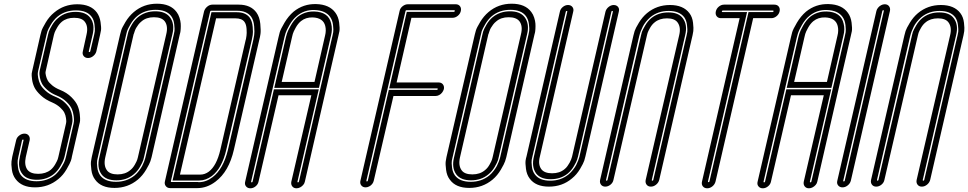

<svg xmlns="http://www.w3.org/2000/svg" viewBox="-20 -817 5224 1036"><path d="M169 194Q97 194 64 149Q48 128 44 98Q40 68 42 54Q44 40 46 29L67 -60Q70 -75 83.5 -85.5Q97 -96 112 -96Q127 -96 135 -85.5Q143 -75 140 -60L119 31Q110 74 128 99Q145 121 186 121Q227 121 254 99Q268 87 278.5 68.5Q289 50 291.5 42Q294 34 295 29L336 -150Q337 -154 337.5 -159.5Q338 -165 336 -180Q334 -195 327.5 -208.5Q321 -222 304 -237.5Q287 -253 262 -264Q225 -279 200 -302.5Q175 -326 165.5 -346Q156 -366 153 -388.5Q150 -411 151 -420Q152 -429 154 -435L198 -628Q200 -637 204 -650.5Q208 -664 227 -696Q246 -728 272 -749Q325 -794 397 -794Q470 -794 503 -749Q518 -728 522.5 -698Q527 -668 525 -654Q523 -640 520 -629L500 -540Q496 -525 483 -514.5Q470 -504 455 -504Q440 -504 431.5 -514.5Q423 -525 427 -540L447 -631Q457 -674 438 -699Q422 -721 380 -721Q339 -721 313 -699Q299 -687 288.5 -668.5Q278 -650 275 -642Q272 -634 271 -629L227 -435Q226 -432 225.5 -427Q225 -422 228 -408.5Q231 -395 237.5 -383Q244 -371 261.5 -356.5Q279 -342 304 -332Q341 -317 365.5 -292.5Q390 -268 399 -246Q408 -224 410.5 -200Q413 -176 412 -166Q411 -156 409 -150L368 28Q367 37 362.5 50.5Q358 64 339.5 96Q321 128 295 149Q241 194 169 194ZM99 -60 79 29Q77 37 75.5 48Q74 59 77 84.5Q80 110 92 127Q118 161 177 161Q235 161 277 127Q297 109 312.5 83.5Q328 58 331 46.5Q334 35 336 29L377 -150Q378 -155 379 -163Q380 -171 377.5 -191Q375 -211 367.5 -229Q360 -247 338.5 -268Q317 -289 285 -302Q255 -314 234.5 -332.5Q214 -351 206 -366.5Q198 -382 195 -399.5Q192 -417 192.5 -423.5Q193 -430 194 -435L239 -629Q240 -636 243.5 -646.5Q247 -657 261 -681Q275 -705 295 -721Q333 -753 388 -753Q443 -753 467 -721Q493 -687 480 -631L459 -540Q458 -536 462 -536Q466 -536 467 -540L488 -629Q490 -637 491.5 -648Q493 -659 490 -684.5Q487 -710 474 -727Q449 -761 390 -761Q331 -761 290 -727Q269 -709 254 -683.5Q239 -658 235.5 -646.5Q232 -635 231 -629L186 -435Q185 -430 184 -423Q183 -416 186 -397.5Q189 -379 197 -362.5Q205 -346 226.5 -326.5Q248 -307 281 -294Q311 -282 331 -262.5Q351 -243 359 -226Q367 -209 369.5 -189.5Q372 -170 371 -162.5Q370 -155 369 -150L328 29Q326 36 322.5 46.5Q319 57 305 81Q291 105 272 121Q233 153 179 153Q123 153 100 121Q74 87 87 31V29L107 -60Q108 -64 104 -64Q100 -64 99 -60Z M598 197Q525 197 493 152Q477 131 473 99.5Q469 68 471 54Q473 40 475 31L628 -631Q630 -639 634 -653Q638 -667 657 -698.5Q676 -730 702 -752Q755 -797 827 -797Q900 -797 933 -752Q943 -739 948.5 -721.5Q954 -704 955 -690Q956 -676 955 -661Q954 -646 952.5 -640.5Q951 -635 950 -631L798 31Q796 39 791.5 53Q787 67 768.5 98.5Q750 130 724 152Q670 197 598 197ZM820 -764Q761 -764 720 -730Q699 -712 684 -686Q669 -660 665.5 -649Q662 -638 661 -631L508 32Q506 39 504 50Q502 61 505 86.5Q508 112 521 130Q547 164 606 164Q664 164 706 130Q719 119 730 104.5Q741 90 747 78.5Q753 67 757.5 55Q762 43 763 38.5Q764 34 765 31L918 -632Q920 -639 921.5 -650Q923 -661 920 -686.5Q917 -712 904 -730Q879 -764 820 -764ZM528 124Q502 88 516 32L669 -631Q669 -634 673 -647Q677 -660 691 -684Q705 -708 724 -724Q763 -756 818 -756Q873 -756 897 -724Q924 -688 910 -632L757 31Q757 34 753 47Q749 60 735 84Q721 108 701 124Q663 156 607.5 156Q552 156 528 124ZM743 -701Q734 -694 726.5 -684Q719 -674 714.5 -666Q710 -658 707 -649Q704 -640 703 -636.5Q702 -633 701 -632L548 32Q538 76 557 102Q573 124 615 124Q656 124 683 101Q697 90 707.5 71.5Q718 53 720.5 44.5Q723 36 724 32L877 -632Q888 -676 869 -702Q852 -724 810.5 -724Q769 -724 743 -701Z M1045 198Q1041 198 1038 198H898Q883 198 874.5 187Q866 176 870 161L1081 -755Q1085 -770 1098 -781Q1111 -792 1126 -792H1268Q1333 -792 1364 -749Q1381 -725 1384.5 -688.5Q1388 -652 1385.5 -634Q1383 -616 1379 -602L1242 -9Q1215 109 1143 163Q1097 198 1045 198ZM1119 -759Q1115 -759 1114 -755L902 161Q901 165 905 165H1047Q1050 166 1053 166Q1092 166 1127 139Q1185 95 1210 -9L1347 -603Q1349 -613 1351.5 -627.5Q1354 -642 1351.5 -674.5Q1349 -707 1335 -727Q1311 -759 1260 -759ZM1055 157Q1052 157 1050 157H1049H911L1121 -751H1258Q1306 -751 1328 -721Q1341 -702 1343.5 -671.5Q1346 -641 1343.5 -627Q1341 -613 1339 -604V-603L1201 -9Q1178 91 1123 133Q1090 157 1055 157ZM951 125H1056Q1058 125 1061 125H1062Q1085 125 1107 109Q1149 77 1169 -9L1306 -603Q1306 -604 1307 -605Q1308 -613 1310 -624.5Q1312 -636 1310.5 -660.5Q1309 -685 1299 -699Q1285 -718 1251 -718H1146Z M1675 -755Q1753 -753 1767 -690Q1775 -659 1766 -625L1701 -343H1460L1523 -617Q1525 -625 1529 -638Q1533 -651 1549 -679.5Q1565 -708 1586 -726Q1624 -756 1675 -755ZM1734 -625Q1741 -652 1735 -677Q1724 -721 1667 -723Q1630 -724 1604 -703Q1588 -690 1575.5 -667.5Q1563 -645 1560 -634Q1557 -623 1556 -618L1500 -375H1677ZM1806 -624 1740 -338 1625 163Q1623 173 1616 181Q1609 189 1599.5 194Q1590 199 1580 199Q1565 199 1557 188.5Q1549 178 1552 163L1660 -303H1483L1375 163Q1372 178 1359 188.5Q1346 199 1331 199Q1316 199 1307.5 188.5Q1299 178 1303 163L1483 -617Q1485 -627 1489.5 -643Q1494 -659 1515 -694.5Q1536 -730 1564 -754Q1617 -797 1686 -795Q1758 -793 1790 -748Q1806 -726 1810 -695Q1814 -664 1811.5 -649Q1809 -634 1806 -624ZM1593 163 1774 -624Q1776 -632 1778 -643.5Q1780 -655 1777 -681.5Q1774 -708 1761 -726Q1736 -761 1677 -763Q1623 -765 1582 -731Q1559 -712 1542 -682Q1525 -652 1521 -638.5Q1517 -625 1515 -617L1335 163Q1334 167 1338 167Q1342 167 1343 163L1458 -335H1700L1585 163Q1584 167 1588 167Q1592 167 1593 163Z M1953 194Q1938 194 1929.5 183.5Q1921 173 1925 157L2136 -757Q2139 -773 2152.5 -783.5Q2166 -794 2181 -794H2439Q2454 -794 2462 -783.5Q2470 -773 2466.5 -757.5Q2463 -742 2450 -731.5Q2437 -721 2422 -721H2200L2120 -372H2347Q2362 -372 2370 -361.5Q2378 -351 2375 -336Q2372 -326 2365.5 -317.5Q2359 -309 2349.5 -304Q2340 -299 2330 -299H2103L1997 157Q1995 167 1988.5 175.5Q1982 184 1972 189Q1962 194 1953 194ZM2173 -762Q2169 -762 2168 -757L1957 157Q1956 162 1960 162Q1964 162 1965 157L2078 -332H2337Q2341 -332 2342 -336Q2343 -340 2339 -340H2080L2175 -753H2429Q2433 -753 2434 -757.5Q2435 -762 2431 -762Z M2512 197Q2439 197 2407 152Q2391 131 2387 99.5Q2383 68 2385 54Q2387 40 2389 31L2542 -631Q2544 -639 2548 -653Q2552 -667 2571 -698.5Q2590 -730 2616 -752Q2669 -797 2741 -797Q2814 -797 2847 -752Q2857 -739 2862.5 -721.5Q2868 -704 2869 -690Q2870 -676 2869 -661Q2868 -646 2866.5 -640.5Q2865 -635 2864 -631L2712 31Q2710 39 2705.5 53Q2701 67 2682.5 98.5Q2664 130 2638 152Q2584 197 2512 197ZM2734 -764Q2675 -764 2634 -730Q2613 -712 2598 -686Q2583 -660 2579.5 -649Q2576 -638 2575 -631L2422 32Q2420 39 2418 50Q2416 61 2419 86.5Q2422 112 2435 130Q2461 164 2520 164Q2578 164 2620 130Q2633 119 2644 104.5Q2655 90 2661 78.5Q2667 67 2671.5 55Q2676 43 2677 38.5Q2678 34 2679 31L2832 -632Q2834 -639 2835.5 -650Q2837 -661 2834 -686.5Q2831 -712 2818 -730Q2793 -764 2734 -764ZM2442 124Q2416 88 2430 32L2583 -631Q2583 -634 2587 -647Q2591 -660 2605 -684Q2619 -708 2638 -724Q2677 -756 2732 -756Q2787 -756 2811 -724Q2838 -688 2824 -632L2671 31Q2671 34 2667 47Q2663 60 2649 84Q2635 108 2615 124Q2577 156 2521.5 156Q2466 156 2442 124ZM2657 -701Q2648 -694 2640.5 -684Q2633 -674 2628.5 -666Q2624 -658 2621 -649Q2618 -640 2617 -636.5Q2616 -633 2615 -632L2462 32Q2452 76 2471 102Q2487 124 2529 124Q2570 124 2597 101Q2611 90 2621.5 71.5Q2632 53 2634.5 44.5Q2637 36 2638 32L2791 -632Q2802 -676 2783 -702Q2766 -724 2724.5 -724Q2683 -724 2657 -701Z M2942 190Q2870 190 2838 146Q2822 125 2818 94Q2814 63 2816 49.5Q2818 36 2821 27L3001 -754Q3004 -769 3017 -779.5Q3030 -790 3045 -790Q3060 -790 3068.5 -779.5Q3077 -769 3073 -754L2893 28Q2882 70 2901 96Q2918 118 2959 118Q3000 118 3026 96Q3035 89 3042 79Q3049 69 3053.5 61Q3058 53 3061.5 44Q3065 35 3065.5 32Q3066 29 3067 27L3247 -754Q3251 -769 3264 -779.5Q3277 -790 3292 -790Q3301 -790 3308.5 -785.5Q3316 -781 3319 -772.5Q3322 -764 3319 -754L3139 26Q3137 36 3132.5 50Q3128 64 3110 94.5Q3092 125 3066 146Q3014 190 2942 190ZM3033 -754 2853 27Q2851 34 2849 45Q2847 56 2850 81.5Q2853 107 2866 124Q2891 158 2949 158Q3007 158 3048 124Q3061 113 3072 99Q3083 85 3089 73.5Q3095 62 3099.5 50Q3104 38 3105 33.5Q3106 29 3107 27V26L3287 -754Q3288 -758 3284 -758Q3280 -758 3279 -754L3099 27Q3097 34 3094 44.5Q3091 55 3077 79Q3063 103 3044 119Q3006 150 2951 150Q2897 150 2873 119Q2847 83 2861 27L3041 -754Q3042 -758 3038 -758Q3034 -758 3033 -754Z M3595 -790Q3667 -790 3700 -746Q3716 -725 3719.5 -694Q3723 -663 3721 -649.5Q3719 -636 3717 -627L3537 154Q3533 169 3520 179.5Q3507 190 3492 190Q3477 190 3469 179.5Q3461 169 3464 154L3645 -628Q3655 -670 3636 -696Q3620 -718 3579 -718Q3538 -718 3512 -696Q3498 -685 3487.5 -666.5Q3477 -648 3474.5 -640Q3472 -632 3471 -627L3290 154Q3287 169 3274 179.5Q3261 190 3246 190Q3231 190 3223 179.5Q3215 169 3218 154L3398 -626Q3400 -636 3404.5 -650Q3409 -664 3427.5 -694.5Q3446 -725 3471 -746Q3524 -790 3595 -790ZM3505 154 3685 -627Q3687 -634 3688.5 -645Q3690 -656 3687 -681.5Q3684 -707 3672 -724Q3646 -758 3588 -758Q3530 -758 3489 -724Q3476 -713 3465 -699Q3454 -685 3448.5 -673.5Q3443 -662 3438 -650Q3433 -638 3432 -633.5Q3431 -629 3431 -627L3430 -626L3250 154Q3249 158 3253 158Q3257 158 3258 154L3439 -627Q3440 -634 3443.5 -644.5Q3447 -655 3461 -679Q3475 -703 3494 -719Q3532 -750 3586 -750Q3641 -750 3664 -719Q3691 -683 3677 -627L3497 154Q3496 158 3500 158Q3504 158 3505 154Z M3768 162 3971 -719H3870Q3855 -719 3847 -729.5Q3839 -740 3842.5 -755.5Q3846 -771 3859 -781.5Q3872 -792 3887 -792H4158Q4174 -792 4182 -781.5Q4190 -771 4186.5 -755.5Q4183 -740 4170 -729.5Q4157 -719 4142 -719H4044L3841 162Q3837 178 3824 188.5Q3811 199 3796 199Q3781 199 3772.5 188.5Q3764 178 3768 162ZM3880 -760Q3876 -760 3875 -756Q3874 -752 3878 -752H4011L3800 162Q3799 166 3803 166Q3807 166 3808 162L4019 -752H4149Q4153 -752 4154 -756Q4155 -760 4151 -760Z M4440 -755Q4518 -753 4532 -690Q4540 -659 4531 -625L4466 -343H4225L4288 -617Q4290 -625 4294 -638Q4298 -651 4314 -679.5Q4330 -708 4351 -726Q4389 -756 4440 -755ZM4499 -625Q4506 -652 4500 -677Q4489 -721 4432 -723Q4395 -724 4369 -703Q4353 -690 4340.5 -667.5Q4328 -645 4325 -634Q4322 -623 4321 -618L4265 -375H4442ZM4571 -624 4505 -338 4390 163Q4388 173 4381 181Q4374 189 4364.5 194Q4355 199 4345 199Q4330 199 4322 188.5Q4314 178 4317 163L4425 -303H4248L4140 163Q4137 178 4124 188.5Q4111 199 4096 199Q4081 199 4072.5 188.5Q4064 178 4068 163L4248 -617Q4250 -627 4254.5 -643Q4259 -659 4280 -694.5Q4301 -730 4329 -754Q4382 -797 4451 -795Q4523 -793 4555 -748Q4571 -726 4575 -695Q4579 -664 4576.5 -649Q4574 -634 4571 -624ZM4358 163 4539 -624Q4541 -632 4543 -643.5Q4545 -655 4542 -681.5Q4539 -708 4526 -726Q4501 -761 4442 -763Q4388 -765 4347 -731Q4324 -712 4307 -682Q4290 -652 4286 -638.5Q4282 -625 4280 -617L4100 163Q4099 167 4103 167Q4107 167 4108 163L4223 -335H4465L4350 163Q4349 167 4353 167Q4357 167 4358 163Z M4498 158 4709 -758Q4711 -767 4718 -775.5Q4725 -784 4734.5 -789Q4744 -794 4754 -794Q4769 -794 4777 -783.5Q4785 -773 4782 -758L4571 158Q4567 173 4554 183.5Q4541 194 4526 194Q4511 194 4502.5 183.5Q4494 173 4498 158ZM4741 -758 4530 158Q4529 162 4533 162Q4537 162 4538 158L4749 -758Q4750 -762 4746 -762Q4742 -762 4741 -758Z M5057 -790Q5129 -790 5162 -746Q5178 -725 5181.5 -694Q5185 -663 5183 -649.5Q5181 -636 5179 -627L4999 154Q4995 169 4982 179.5Q4969 190 4954 190Q4939 190 4931 179.5Q4923 169 4926 154L5107 -628Q5117 -670 5098 -696Q5082 -718 5041 -718Q5000 -718 4974 -696Q4960 -685 4949.5 -666.5Q4939 -648 4936.5 -640Q4934 -632 4933 -627L4752 154Q4749 169 4736 179.5Q4723 190 4708 190Q4693 190 4685 179.5Q4677 169 4680 154L4860 -626Q4862 -636 4866.5 -650Q4871 -664 4889.5 -694.5Q4908 -725 4933 -746Q4986 -790 5057 -790ZM4967 154 5147 -627Q5149 -634 5150.5 -645Q5152 -656 5149 -681.5Q5146 -707 5134 -724Q5108 -758 5050 -758Q4992 -758 4951 -724Q4938 -713 4927 -699Q4916 -685 4910.5 -673.5Q4905 -662 4900 -650Q4895 -638 4894 -633.5Q4893 -629 4893 -627L4892 -626L4712 154Q4711 158 4715 158Q4719 158 4720 154L4901 -627Q4902 -634 4905.5 -644.5Q4909 -655 4923 -679Q4937 -703 4956 -719Q4994 -750 5048 -750Q5103 -750 5126 -719Q5153 -683 5139 -627L4959 154Q4958 158 4962 158Q4966 158 4967 154Z"/></svg>

Font: Soda Fountain
Style: InlineOblique
Weight: 400
Version: Version 1.0